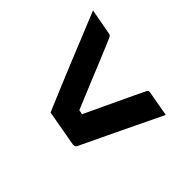

<svg xmlns="http://www.w3.org/2000/svg" viewBox="-147 -746 893 893"><g transform="rotate(-45 300.0 -299.5)"><path d="M96 -395Q148 -417 206.5 -441.5Q265 -466 327 -491.5Q389 -517 451 -542Q513 -567 571 -591Q565 -558 559.5 -527.5Q554 -497 548 -465Q547 -458 544.5 -454.5Q542 -451 533 -447Q519 -441 489.5 -428.5Q460 -416 421 -400Q382 -384 339.5 -366.5Q297 -349 256 -332Q215 -315 181 -301L202 -331L190 -262L179 -293Q217 -275 262.5 -253.5Q308 -232 352 -211.5Q396 -191 430.5 -174.5Q465 -158 481 -150Q488 -146 489 -143Q490 -140 489 -132Q484 -103 478 -71Q472 -39 467 -8Q402 -40 336.5 -71Q271 -102 206 -133.5Q141 -165 75 -196Q70 -198 67.5 -201Q65 -204 64.5 -207.5Q64 -211 64 -216Q72 -261 80 -306Q88 -351 96 -395Z"/></g></svg>

Font: RecMonoLinear Nerd Font Mono
Style: Bold Italic
Weight: 700
Italic angle: -10°
Monospace: yes
Version: Version 1.085; ttfautohint (v1.8.4.7-5d5b);Nerd Fonts 3.2.1